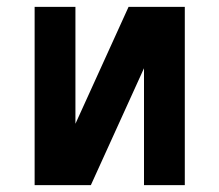

<svg xmlns="http://www.w3.org/2000/svg" viewBox="-20 -540 640 560"><path d="M81 0V-520H200V-179L355 -520H519V0H400V-341L245 0Z"/></svg>

Font: Iosevka Aile
Style: Bold
Weight: 700
Designer: Belleve Invis
Foundry: Belleve Invis
Version: Version 28.0.1; ttfautohint (v1.8.4)